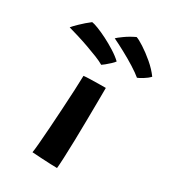

<svg xmlns="http://www.w3.org/2000/svg" viewBox="-293 -851 846 949"><g transform="rotate(30 130.0 -376.0)"><path d="M185.5 2.5Q173.5 2.5 148 1.5Q122.5 0.5 93.5 -1.2Q64.5 -3 41.5 -4.5Q44 -17.5 47.5 -57.8Q51 -98 54.8 -152.8Q58.5 -207.5 62 -266Q65.5 -324.5 68 -375.5Q70.5 -426.5 71 -457.5Q82 -459 108 -459.8Q134 -460.5 160 -460.8Q186 -461 196.5 -461Q196.5 -431.5 196 -381.8Q195.5 -332 194.8 -273.5Q194 -215 192.8 -158.8Q191.5 -102.5 189.5 -59Q187.5 -15.5 185.5 2.5ZM202.5 -755Q216.5 -751 247.2 -731.2Q278 -711.5 311.8 -682.8Q345.5 -654 367.5 -623.5Q354 -609 332.8 -596.2Q311.5 -583.5 304.5 -581.5Q285 -598 250.8 -619.5Q216.5 -641 179 -661.2Q141.5 -681.5 112 -695.5Q119 -703 144.8 -721.5Q170.5 -740 202.5 -755ZM-24.5 -709Q-13.5 -708 11.2 -698.5Q36 -689 66.8 -673.5Q97.5 -658 127.2 -639.2Q157 -620.5 177.5 -601Q172.5 -593.5 160.2 -582Q148 -570.5 136 -560.8Q124 -551 119.5 -548.5Q103 -558.5 74.5 -570Q46 -581.5 12.8 -593.2Q-20.5 -605 -52.5 -614.8Q-84.5 -624.5 -108 -631Q-102 -639.5 -77.2 -663.5Q-52.5 -687.5 -24.5 -709Z"/></g></svg>

Font: Grandstander SemiBold
Style: Regular
Weight: 600
Designer: Tyler Finck
Foundry: Etcetera Type Co
Version: Version 1.200; ttfautohint (v1.8.3)